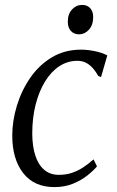

<svg xmlns="http://www.w3.org/2000/svg" viewBox="-20 -753 479 783"><path d="M202 10Q119 10 74.5 -47.2Q30 -104.5 30 -200Q30 -260 48.8 -321.8Q67.5 -383.5 103.2 -435.5Q139 -487.5 191.2 -519Q243.5 -550.5 310.5 -550.5Q336.5 -550.5 366.2 -544.5Q396 -538.5 417.5 -527L392 -438.5L380.5 -443.5Q368 -465.5 354.8 -479Q341.5 -492.5 327 -498.8Q312.5 -505 295.5 -505Q255.5 -505 222 -483Q188.5 -461 163.8 -420.8Q139 -380.5 125.2 -326.2Q111.5 -272 111.5 -207Q112 -156 124 -118.8Q136 -81.5 160 -60.8Q184 -40 220 -40Q249 -40 272.5 -47.8Q296 -55.5 317.8 -69.5Q339.5 -83.5 361.5 -103L375.5 -74.5Q361 -57 336 -37.2Q311 -17.5 277.5 -3.8Q244 10 202 10ZM303 -613Q281.5 -613 269 -626.8Q256.5 -640.5 256.5 -665Q256.5 -696 273.8 -714.5Q291 -733 315 -733Q335.5 -733 347.8 -719.8Q360 -706.5 360 -683.5Q360 -651 342.8 -632Q325.5 -613 303 -613Z"/></svg>

Font: Merriweather 60pt Light
Style: Italic
Weight: 300
Italic angle: -7.8°
Version: Version 2.101